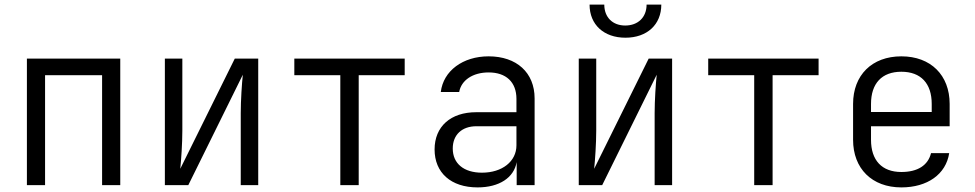

<svg xmlns="http://www.w3.org/2000/svg" viewBox="-20 -805 4240 835"><path d="M176 0V-478H424V0H503V-550H97V0Z M799 0 1036 -480C1032 -442 1027 -369 1027 -313V0H1103V-550H1001L764 -71C768 -109 773 -181 773 -237V-550H697V0Z M1540 0V-478H1740V-550H1260V-478H1460V0Z M2105 -560C1993 -560 1908 -497 1897 -405H1977C1986 -456 2036 -490 2105 -490C2181 -490 2226 -448 2226 -375V-317H2051C1940 -317 1870 -255 1870 -155C1870 -54 1941 10 2057 10C2151 10 2215 -32 2227 -100V0H2305V-377C2305 -489 2227 -560 2105 -560ZM2076 -54C1997 -54 1949 -94 1949 -159C1949 -219 1989 -256 2052 -256H2226V-173C2226 -103 2164 -54 2076 -54Z M2700 -641C2794 -641 2856 -698 2856 -785H2792C2792 -730 2755 -694 2699 -694C2644 -694 2608 -730 2608 -785H2544C2544 -698 2606 -641 2700 -641ZM2599 0 2836 -480C2832 -442 2827 -369 2827 -313V0H2903V-550H2801L2564 -71C2568 -109 2573 -181 2573 -237V-550H2497V0Z M3340 0V-478H3540V-550H3060V-478H3260V0Z M4110 -353C4110 -478 4028 -560 3900 -560C3772 -560 3690 -478 3690 -353V-197C3690 -72 3772 10 3900 10C4013 10 4094 -47 4108 -139H4029C4016 -86 3971 -57 3900 -57C3815 -57 3768 -108 3768 -197V-256H4110ZM3768 -353C3768 -442 3815 -493 3900 -493C3985 -493 4032 -442 4032 -353V-318H3768Z"/></svg>

Font: Tekne LDO Light
Style: Regular
Weight: 300
Monospace: yes
Designer: Alessio Laiso, Mario Rullo, Paolo Rosset
Foundry: Alessio Laiso
Version: Version 1.000;hotconv 1.0.109;makeotfexe 2.5.65596